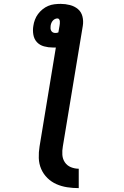

<svg xmlns="http://www.w3.org/2000/svg" viewBox="-20 -755 640 990"><path d="M386 215Q356 215 326.5 210.5Q297 206 271 194.5Q245 183 224.5 163Q204 143 192.5 116.5Q181 90 180 60Q179 30 184 0L268 -510Q264 -510 260 -510Q256 -510 252 -510Q229 -510 207 -516Q185 -522 170.5 -537.5Q156 -553 152 -576Q148 -599 152 -622Q154 -637 160 -653Q166 -669 176 -682.5Q186 -696 199.5 -707Q213 -718 228.5 -724.5Q244 -731 260.5 -733Q277 -735 293 -735Q317 -735 340.5 -729Q364 -723 381.5 -708.5Q399 -694 405 -670.5Q411 -647 407 -622L304 0Q300 22 301.5 43.5Q303 65 314.5 82Q326 99 345.5 107Q365 115 386 115ZM265 -585Q269 -585 273 -585.5Q277 -586 281 -588L287 -622Q288 -628 288.5 -634Q289 -640 288.5 -645.5Q288 -651 285 -655.5Q282 -660 276 -660Q269 -660 262.5 -656.5Q256 -653 251.5 -647.5Q247 -642 244.5 -635.5Q242 -629 241 -622Q240 -615 240.5 -608.5Q241 -602 244 -596.5Q247 -591 252.5 -588Q258 -585 265 -585Z"/></svg>

Font: Iosevka Curly Slab ExObl
Style: Bold
Weight: 700
Width: 7
Italic angle: -9°
Monospace: yes
Designer: Belleve Invis
Foundry: Belleve Invis
Version: Version 11.0.0; ttfautohint (v1.8.3)